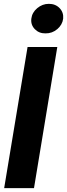

<svg xmlns="http://www.w3.org/2000/svg" viewBox="-20 -970 346 990"><path d="M275.4 -727.5 155.3 0H1.5L122.1 -727.5ZM214.4 -797.9Q181.2 -797.4 159.4 -819.8Q137.7 -842.3 141.6 -874Q145.5 -905.8 172.1 -928Q198.7 -950.2 231.9 -950.2Q266.1 -950.2 287.4 -928Q308.6 -905.8 305.7 -874Q301.8 -842.3 275.4 -819.8Q249 -797.4 214.4 -797.9Z"/></svg>

Font: Inter Tight
Style: Bold Italic
Weight: 700
Italic angle: -9.39999°
Designer: Rasmus Andersson
Foundry: rsms
Version: Version 3.004